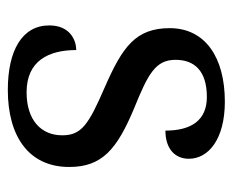

<svg xmlns="http://www.w3.org/2000/svg" viewBox="-72 -513 595 491"><g transform="rotate(90 225.5 -267.5)"><path d="M210 10C328 10 407 -43 407 -147C407 -231 362 -269 257 -313C168 -349 133 -368 133 -419C133 -466 160 -499 228 -499C287 -499 314 -460 314 -393C360 -393 386 -417 386 -453C386 -503 336 -545 240 -545C127 -545 52 -495 52 -404C52 -317 100 -283 203 -238C300 -196 326 -178 326 -129C326 -75 287 -38 216 -38C135 -38 108 -95 108 -165C84 -165 45 -150 45 -96C45 -26 110 10 210 10Z"/></g></svg>

Font: Noto Serif Balinese
Style: Regular
Weight: 400
Designer: Monotype Design Team
Foundry: Monotype Imaging Inc.
Version: Version 2.005